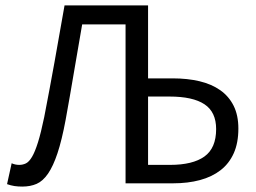

<svg xmlns="http://www.w3.org/2000/svg" viewBox="-20 -676 943 708"><path d="M62 12Q46 12 33 10Q20 8 6 3L23 -74Q36 -68 51 -68Q64 -68 75.5 -73.5Q87 -79 98 -97.5Q109 -116 120 -151Q131 -186 143 -244Q163 -347 181 -447Q199 -547 218 -656H526V-387H617Q671 -387 715.5 -376.5Q760 -366 792 -343.5Q824 -321 841.5 -286Q859 -251 859 -202Q859 -149 842 -111Q825 -73 793.5 -48.5Q762 -24 717.5 -12Q673 0 618 0H443V-586H283Q267 -495 252.5 -408.5Q238 -322 222 -234Q208 -159 192 -111Q176 -63 157 -35.5Q138 -8 115 2Q92 12 62 12ZM526 -68H607Q691 -68 734 -99Q777 -130 777 -200Q777 -263 734 -291.5Q691 -320 605 -320H526Z"/></svg>

Font: SourceSansPro
Style: Book
Weight: 400
Designer: Paul D. Hunt
Foundry: Adobe Systems Incorporated
Version: Version 2.021;PS 2.000;hotconv 1.0.86;makeotf.lib2.5.63406